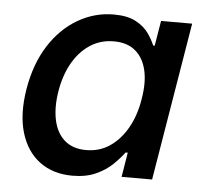

<svg xmlns="http://www.w3.org/2000/svg" viewBox="-45 -594 700 652"><g transform="rotate(5 305.0 -268.0)"><path d="M224.6 10.7Q158.2 10.7 112.5 -23.4Q66.9 -57.6 48.3 -120.4Q29.8 -183.1 43.9 -269Q58.6 -356 98.1 -418Q137.7 -480 194.8 -513.4Q252 -546.9 317.4 -546.9Q364.3 -546.9 392.6 -531.7Q420.9 -516.6 436.3 -494.9Q451.7 -473.1 459.5 -453.6H464.8L479 -539.1H585L495.6 0H391.6L405.3 -83.5H397.9Q382.8 -63 359.9 -41Q336.9 -19 303.7 -4.2Q270.5 10.7 224.6 10.7ZM263.7 -80.1Q309.1 -80.1 344.5 -104.2Q379.9 -128.4 403.8 -170.9Q427.7 -213.4 436.5 -269.5Q446.3 -326.2 436.5 -367.9Q426.8 -409.7 398.9 -432.9Q371.1 -456.1 325.7 -456.1Q279.3 -456.1 243.4 -431.9Q207.5 -407.7 184.3 -366Q161.1 -324.2 152.3 -269.5Q143.6 -214.8 152.8 -171.9Q162.1 -128.9 189.9 -104.5Q217.8 -80.1 263.7 -80.1Z"/></g></svg>

Font: Inter 18pt Medium
Style: Italic
Weight: 500
Italic angle: -9.3988°
Designer: Rasmus Andersson
Foundry: rsms
Version: Version 4.001;git-66647c0bb